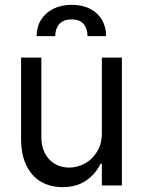

<svg xmlns="http://www.w3.org/2000/svg" viewBox="-20 -769 593 796"><path d="M402.3 -530.3H485.4V0H402.3V-89.8H396.5Q376 -46.9 336.4 -20Q296.9 6.8 239.3 6.8Q188.5 6.8 149.9 -15.6Q111.3 -38.1 89.4 -83Q67.4 -127.9 67.4 -193.4V-530.3H151.4V-199.2Q151.4 -162.1 166 -133.8Q180.7 -105.5 207 -89.8Q233.4 -74.2 266.6 -74.2Q298.8 -74.2 330.1 -90.3Q361.3 -106.4 381.8 -139.2Q402.3 -171.9 402.3 -217.8ZM277.3 -749Q321.3 -749 353.5 -732.4Q385.7 -715.8 402.8 -686.5Q419.9 -657.2 419.9 -619.1H342.8Q342.8 -650.4 326.7 -669.4Q310.5 -688.5 277.3 -688.5Q242.2 -688.5 225.6 -668.9Q209 -649.4 209 -619.1H131.8Q131.8 -657.2 149.9 -686.5Q168 -715.8 200.7 -732.4Q233.4 -749 277.3 -749Z"/></svg>

Font: Pretendard GOV Variable
Style: Regular
Weight: 400
Designer: Base glyphs from Inter by Rasmus Andersson; Hangul glyphs from Noto Sans CJK(Source Han Sans) by Jang Soo-young and Kang
Foundry: Kil Hyung-jin
Version: Version 1.307;Glyphs 3.2 (3192)